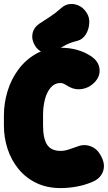

<svg xmlns="http://www.w3.org/2000/svg" viewBox="-30 -936 551 981"><path d="M280 25Q210 25 156 -1Q102 -27 65 -72Q28 -117 9 -174.5Q-10 -232 -10 -295V-347Q-10 -409 8.5 -470Q27 -531 64 -581Q101 -631 155 -661.5Q209 -692 280 -692Q370 -692 435 -649Q474 -623 478.5 -584Q483 -545 451 -513Q426 -488 391 -481.5Q356 -475 324 -492Q309 -501 299 -506.5Q289 -512 280 -512Q250 -512 230 -489.5Q210 -467 200 -430Q190 -393 190 -347V-295Q190 -229 210.5 -197Q231 -165 280 -165Q301 -165 323.5 -173Q346 -181 373 -190Q406 -201 439.5 -186Q473 -171 492 -127Q509 -88 494 -54.5Q479 -21 440 -6Q403 10 361 17.5Q319 25 280 25ZM262 -679Q232 -657 198.5 -665.5Q165 -674 147 -706L146 -708Q130 -737 136.5 -766.5Q143 -796 171 -815Q201 -834 228.5 -852.5Q256 -871 282 -894Q301 -912 324.5 -915Q348 -918 371 -908Q394 -898 409 -876L413 -870Q428 -848 426 -816.5Q424 -785 408 -759.5Q392 -734 364 -727Q331 -719 306.5 -706.5Q282 -694 262 -679Z"/></svg>

Font: Winky Sans Black
Style: Regular
Weight: 900
Designer: Simon Atzbach
Foundry: typofactur
Version: Version 1.205